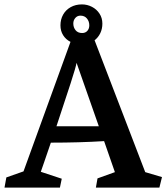

<svg xmlns="http://www.w3.org/2000/svg" viewBox="-37 -848 752 868"><path d="M695.3 -47.4 683.6 0H396.5L403.8 -41.5L482.4 -69.8L433.6 -210Q322.3 -203.1 192.9 -203.1Q175.3 -150.9 163.1 -116.2Q150.9 -81.5 147.5 -71.3L242.2 -40L233.9 0H-16.6L-8.3 -45.9L69.3 -73.2L281.7 -658.7Q260.7 -669.4 248.5 -688.7Q236.3 -708 236.3 -733.4Q236.3 -760.3 248.3 -781.7Q260.3 -803.2 282.5 -815.7Q304.7 -828.1 333.5 -828.1Q357.4 -828.1 378.7 -817.1Q399.9 -806.2 412.8 -786.4Q425.8 -766.6 425.8 -741.2Q425.8 -717.8 416.5 -698.2Q407.2 -678.7 390.6 -666L619.6 -69.8ZM294.4 -741.7Q294.4 -724.1 304.7 -711.4Q314.9 -698.7 334.5 -698.7Q349.1 -698.7 357.9 -708.5Q366.7 -718.3 366.7 -733.4Q366.7 -751.5 356 -764.4Q345.2 -777.3 326.7 -777.3Q312.5 -777.3 303.5 -766.8Q294.4 -756.3 294.4 -741.7ZM409.7 -277.3 309.1 -564Q306.2 -545.4 282.2 -471.2Q258.3 -397 218.3 -277.3Z"/></svg>

Font: Vesper Libre Medium
Style: Regular
Weight: 500
Designer: Robert Keller & Kimya Gandhi
Foundry: Mota Italic
Version: Version 1.058